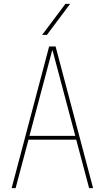

<svg xmlns="http://www.w3.org/2000/svg" viewBox="-20 -970 540 990"><path d="M197.3 -790 317.4 -950.2H341.8L221.7 -790ZM368.2 -269.5 251 -710H249L131.8 -269.5ZM373 -250H127L60.5 0H40L233.4 -730.5H266.6L460 0H439.5Z"/></svg>

Font: Mgen+ 1mn thin
Style: Regular
Weight: 100
Designer: [Source Han Sans]
Ryoko NISHIZUKA  (kana & ideographs); Paul D. Hunt (Latin, Greek & Cyrillic); Wenlong ZHANG  (bopomofo
Version: Version 1.059.20150602